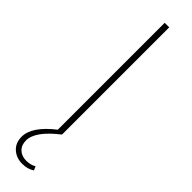

<svg xmlns="http://www.w3.org/2000/svg" viewBox="-304 -641 837 837"><g transform="rotate(45 114.5 -223.0)"><path d="M145 180 153 198Q130 214 96 214Q60 214 35.5 192Q11 170 11 132Q11 69 101 -1V-660H129V0H126L129 1Q36 73 36 130Q36 159 53.5 175.5Q71 192 98 192Q127 192 145 180Z"/></g></svg>

Font: Elaine Sans ExtraLight
Style: Regular
Weight: 275
Designer: Wei Huang
Foundry: Wei Huang
Version: Version 2.001;December 24, 2019;FontCreator 12.0.0.2547 64-b